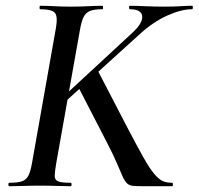

<svg xmlns="http://www.w3.org/2000/svg" viewBox="-20 -645 688 665"><path d="M12 0Q9 0 9 -6Q9 -12 12 -12Q41 -12 56 -17Q71 -22 78.5 -37Q86 -52 91 -81L173 -544Q181 -587 170.5 -600Q160 -613 119 -613Q117 -613 117 -619Q117 -625 119 -625Q142 -625 168.5 -623.5Q195 -622 225 -622Q256 -622 285 -623.5Q314 -625 335 -625Q337 -625 337 -619Q337 -613 335 -613Q306 -613 291.5 -607Q277 -601 269.5 -586Q262 -571 257 -542L175 -81Q170 -52 169.5 -37Q169 -22 181 -17Q193 -12 225 -12Q228 -12 228 -6Q228 0 225 0Q201 0 177.5 -1Q154 -2 118 -2Q88 -2 61 -1Q34 0 12 0ZM485 0Q457 0 443 -1Q429 -2 421 -9Q413 -16 405.5 -32Q398 -48 385.5 -78Q373 -108 348 -156L251 -344L318 -402L417 -211Q453 -142 475.5 -102Q498 -62 514 -43Q530 -24 543.5 -18Q557 -12 576 -12Q579 -12 579 -6Q579 0 576 0Q540 0 517.5 0Q495 0 485 0ZM157 -271 438 -531Q475 -565 472.5 -589Q470 -613 429 -613Q427 -613 427 -619Q427 -625 429 -625Q449 -625 482.5 -623.5Q516 -622 550 -622Q585 -622 605.5 -623.5Q626 -625 645 -625Q648 -625 648 -619Q648 -613 645 -613Q608 -613 559 -591Q510 -569 462 -525L181 -270Z"/></svg>

Font: Cormorant Infant Light SemiBold
Style: Italic
Weight: 600
Italic angle: -10°
Version: Version 4.001